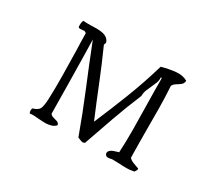

<svg xmlns="http://www.w3.org/2000/svg" viewBox="-117 -896 1234 1098"><g transform="rotate(30 500.0 -347.5)"><path d="M858 -74Q859 -68 857 -64Q855 -60 853 -57Q849 -52 848 -49Q822 -43 797 -43Q772 -43 748 -45Q737 -45 727 -45.5Q717 -46 707 -46Q704 -46 700 -45.5Q696 -45 693 -44Q683 -42 674 -42Q665 -42 658 -52Q654 -62 657.5 -69.5Q661 -77 668 -82Q678 -89 692 -93Q706 -97 717 -101Q721 -170 720.5 -250.5Q720 -331 718 -414Q717 -458 716.5 -502Q716 -546 716 -589L709 -591Q711 -571 704 -553.5Q697 -536 689 -519Q681 -502 673.5 -483.5Q666 -465 666 -443Q624 -343 589.5 -245.5Q555 -148 521 -50Q511 -44 502.5 -46Q494 -48 486 -52Q483 -53 479.5 -54.5Q476 -56 473 -57Q424 -192 370 -322Q316 -452 264 -584L266 -502Q268 -403 269.5 -302Q271 -201 272 -98Q279 -88 292.5 -84.5Q306 -81 318.5 -77Q331 -73 335 -59Q323 -45 306.5 -40Q290 -35 271 -34Q260 -34 248 -34.5Q236 -35 224 -36Q208 -38 192 -38.5Q176 -39 163 -37Q159 -45 158.5 -54Q158 -63 162 -70Q195 -79 204 -97Q213 -115 215 -160Q218 -229 217 -314.5Q216 -400 214 -481Q213 -511 212 -540Q211 -569 211 -595Q204 -602 196.5 -602Q189 -602 182 -601Q176 -600 170.5 -600Q165 -600 159 -604Q157 -612 158 -625.5Q159 -639 163 -649Q177 -648 191.5 -648Q206 -648 220 -648Q236 -649 251 -649Q266 -649 280 -647Q300 -645 315 -636.5Q330 -628 338 -610Q339 -605 338.5 -602.5Q338 -600 336 -597Q334 -593 334 -589Q379 -489 420.5 -385.5Q462 -282 505 -180Q553 -292 597.5 -406Q642 -520 678 -643Q725 -656 769.5 -660.5Q814 -665 845 -646Q843 -627 830.5 -617.5Q818 -608 804.5 -600Q791 -592 783 -578Q788 -500 788.5 -431Q789 -362 789 -292Q789 -248 789.5 -202.5Q790 -157 791 -107Q803 -94 821.5 -87.5Q840 -81 858 -74Z"/></g></svg>

Font: Yuji Syuku
Style: Regular
Weight: 400
Designer: Kataoka Yuji
Foundry: Kinuta Font Factory
Version: Version 3.002